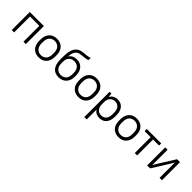

<svg xmlns="http://www.w3.org/2000/svg" viewBox="285 -2133 3760 3760"><g transform="rotate(45 2165.0 -253.5)"><path d="M409 -440H151V0H85V-500H475V0H409Z M835 7Q785 7 744.5 -9Q704 -25 675 -55Q646 -85 630.5 -128.5Q615 -172 615 -228V-272Q615 -327 631 -370.5Q647 -414 675.5 -444.5Q704 -475 744.5 -491Q785 -507 835 -507Q885 -507 925.5 -491Q966 -475 995 -445Q1024 -415 1039.5 -371Q1055 -327 1055 -272V-228Q1055 -173 1039 -129.5Q1023 -86 994.5 -55.5Q966 -25 925 -9Q884 7 835 7ZM835 -55Q903 -55 945 -99.5Q987 -144 987 -228V-272Q987 -355 944.5 -400Q902 -445 835 -445Q767 -445 725 -400.5Q683 -356 683 -272V-228Q683 -145 725.5 -100Q768 -55 835 -55Z M1386 7Q1335 7 1294 -9Q1253 -25 1224.5 -59Q1196 -93 1180.5 -145Q1165 -197 1165 -268V-332Q1165 -383 1170 -431Q1175 -479 1187.5 -520Q1200 -561 1222 -593Q1244 -625 1279 -646Q1310 -664 1340.5 -670.5Q1371 -677 1405 -680Q1439 -683 1478 -687.5Q1517 -692 1565 -707V-646Q1527 -632 1491.5 -628Q1456 -624 1423.5 -621Q1391 -618 1362 -613Q1333 -608 1309 -593Q1271 -568 1252.5 -524.5Q1234 -481 1228 -409Q1254 -453 1297.5 -475Q1341 -497 1398 -497Q1443 -497 1481 -481Q1519 -465 1546.5 -435.5Q1574 -406 1589.5 -363.5Q1605 -321 1605 -267V-223Q1605 -170 1589 -127.5Q1573 -85 1544 -55Q1515 -25 1475 -9Q1435 7 1386 7ZM1386 -435Q1317 -435 1276 -394Q1235 -353 1233 -275V-223Q1233 -143 1275 -99Q1317 -55 1386 -55Q1455 -55 1496 -98.5Q1537 -142 1537 -223V-267Q1537 -348 1495.5 -391.5Q1454 -435 1386 -435Z M1935 7Q1885 7 1844.5 -9Q1804 -25 1775 -55Q1746 -85 1730.5 -128.5Q1715 -172 1715 -228V-272Q1715 -327 1731 -370.5Q1747 -414 1775.5 -444.5Q1804 -475 1844.5 -491Q1885 -507 1935 -507Q1985 -507 2025.5 -491Q2066 -475 2095 -445Q2124 -415 2139.5 -371Q2155 -327 2155 -272V-228Q2155 -173 2139 -129.5Q2123 -86 2094.5 -55.5Q2066 -25 2025 -9Q1984 7 1935 7ZM1935 -55Q2003 -55 2045 -99.5Q2087 -144 2087 -228V-272Q2087 -355 2044.5 -400Q2002 -445 1935 -445Q1867 -445 1825 -400.5Q1783 -356 1783 -272V-228Q1783 -145 1825.5 -100Q1868 -55 1935 -55Z M2519 7Q2467 7 2427 -12.5Q2387 -32 2361 -73V200H2295V-500H2346L2354 -416Q2380 -462 2421.5 -484.5Q2463 -507 2519 -507Q2562 -507 2598 -492Q2634 -477 2660 -447.5Q2686 -418 2700.5 -374Q2715 -330 2715 -272V-228Q2715 -171 2700.5 -127Q2686 -83 2660 -53Q2634 -23 2598 -8Q2562 7 2519 7ZM2504 -55Q2569 -55 2608 -97.5Q2647 -140 2647 -228V-272Q2647 -359 2607.5 -402Q2568 -445 2504 -445Q2444 -445 2403.5 -403Q2363 -361 2361 -280V-228Q2361 -144 2401 -99.5Q2441 -55 2504 -55Z M3045 7Q2995 7 2954.5 -9Q2914 -25 2885 -55Q2856 -85 2840.5 -128.5Q2825 -172 2825 -228V-272Q2825 -327 2841 -370.5Q2857 -414 2885.5 -444.5Q2914 -475 2954.5 -491Q2995 -507 3045 -507Q3095 -507 3135.5 -491Q3176 -475 3205 -445Q3234 -415 3249.5 -371Q3265 -327 3265 -272V-228Q3265 -173 3249 -129.5Q3233 -86 3204.5 -55.5Q3176 -25 3135 -9Q3094 7 3045 7ZM3045 -55Q3113 -55 3155 -99.5Q3197 -144 3197 -228V-272Q3197 -355 3154.5 -400Q3112 -445 3045 -445Q2977 -445 2935 -400.5Q2893 -356 2893 -272V-228Q2893 -145 2935.5 -100Q2978 -55 3045 -55Z M3325 -500H3725V-440H3558V0H3492V-440H3325Z M4179 -424 4117 -320 3917 0H3835V-500H3901V-75L3963 -180L4163 -500H4245V0H4179Z"/></g></svg>

Font: PT Root UI Web
Style: Regular
Weight: 400
Designer: Vitaly Kuzmin
Foundry: ParaType Ltd.
Version: Version 1.000W